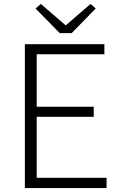

<svg xmlns="http://www.w3.org/2000/svg" viewBox="-20 -953 613 973"><path d="M106 0H520V-52H166V-361H455V-412H166V-678H509V-729H106ZM283 -785H343L465 -910L439 -933L315 -826H311L187 -933L160 -910Z"/></svg>

Font: Genne Gothic Light
Style: Regular
Weight: 300
Designer: Ryoko NISHIZUKA (kana & ideographs); Paul D. Hunt (Latin, Greek & Cyrillic); Wenlong ZHANG (bopomofo); Sandoll Communica
Foundry: Adobe Systems Incorporated
Version: Version 1.004;PS 1.004;hotconv 16.6.51;makeotf.lib2.5.65220